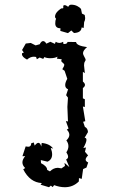

<svg xmlns="http://www.w3.org/2000/svg" viewBox="-20 -616 484 811"><path d="M253.9 174.8Q232.4 174.8 208.5 166L202.6 174.3L194.8 168L187 174.8L151.4 164.1L156.7 157.2Q106.4 154.8 78.1 99.1L86.4 93.8Q74.7 83 74.7 69.8Q74.7 57.6 86.4 43.5L74.7 43.9L88.4 2.4L99.1 3.9Q111.8 3.9 111.8 -10.7L122.6 -14.2L126.5 -1Q135.7 -12.7 142.1 -12.7Q149.9 -12.7 154.3 2.9L156.2 -12.2Q190.4 -8.8 204.6 11.7L194.3 8.8Q200.2 24.4 200.2 36.1Q200.2 58.1 180.7 66.9L152.3 60.1L153.3 73.2Q179.2 86.4 179.2 101.6L190.9 107.9Q206.1 92.8 224.6 92.8L239.7 95.2L254.4 85L252.4 71.8L272.9 89.8L259.3 57.6Q267.6 53.7 267.6 45.9Q267.6 38.6 260.3 27.3Q269 14.2 269 1.5Q269 -11.2 260.3 -22.9Q272.9 -34.7 272.9 -46.4Q272.9 -57.6 262.2 -68.4L269.5 -73.2L258.3 -104.5L267.1 -103L264.6 -164.6L267.1 -203.6L259.3 -213.9L267.6 -238.8Q255.4 -243.7 255.4 -256.8Q255.4 -267.6 264.2 -283.2L252.9 -316.9L243.2 -323.7Q251.5 -336.4 251.5 -342.3Q251.5 -346.2 245.1 -350.8Q238.8 -355.5 238.8 -359.4L240.7 -365.7L220.2 -368.2L223.1 -376.5Q210.9 -370.1 192.4 -370.1Q176.8 -370.1 167.5 -375L162.6 -367.2L147.5 -373L135.7 -365.7L132.3 -375.5L123 -376.5Q107.9 -376.5 94.2 -364.3Q72.8 -375.5 72.8 -387.2L73.2 -391.1L80.6 -394L73.2 -404.8L88.9 -432.1L109.9 -434.6L130.4 -424.3L147.9 -429.2Q154.3 -442.4 162.1 -442.4Q169.4 -442.4 175.8 -431.6L192.9 -439.5L211.9 -430.7L215.3 -439.5Q223.1 -434.6 231 -434.6Q238.8 -434.6 246.6 -439.5L248 -430.2H252Q264.2 -430.2 265.1 -439L301.3 -438.5Q302.7 -422.9 347.7 -417Q330.6 -402.8 330.6 -391.1Q330.6 -385.7 336.2 -376.2Q341.8 -366.7 341.8 -363.3Q341.8 -360.8 338.4 -355.7Q335 -350.6 335 -339.8L338.4 -307.1L330.1 -312.5V-271.5Q338.9 -264.2 338.9 -257.3Q338.9 -250.5 330.1 -244.1V-200.7L338.4 -196.8V-164.1L330.1 -166L340.3 -104L331.1 -101.6L338.4 -80.1Q350.6 -74.7 351.6 -58.1L337.4 -34.2Q345.2 -33.7 345.2 -25.4Q345.2 -14.6 332 9.3L343.3 6.8L338.9 24.9L352.1 40.5Q341.8 50.8 341.8 58.1Q341.8 65.4 352.5 70.3L345.2 91.8L331.1 98.1L325.2 139.6L313.5 136.2L313 150.4Q288.6 174.8 253.9 174.8ZM267.1 -476.1 234.9 -485.4 235.4 -496.6Q213.4 -496.6 213.4 -517.1Q213.4 -529.8 216.8 -537.1Q212.4 -540 212.4 -545.4Q212.4 -558.6 226.6 -571.3Q237.3 -581.1 242.2 -581.1L244.6 -580.6Q247.6 -580.6 247.6 -585.4L247.1 -589.4Q247.1 -594.2 252.9 -594.2Q258.3 -594.2 262.5 -590.8Q266.6 -587.4 267.6 -587.4Q268.6 -587.4 269.5 -588.9Q272.9 -596.2 280.8 -596.2Q295.4 -596.2 306.9 -590.1Q318.4 -584 322.3 -577.6L326.2 -558.6L337.9 -552.7L339.8 -539.6Q339.8 -530.3 335.4 -522.5L333.5 -498L324.7 -500Q323.7 -478 292.5 -476.6L281.2 -487.3Z"/></svg>

Font: Truetypewriter PolyglOTT
Style: Regular
Weight: 400
Designer: Sergey Beatoff a.k.a. Sam_T
Version: Version 3.76